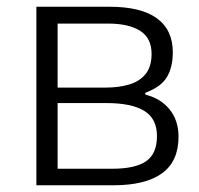

<svg xmlns="http://www.w3.org/2000/svg" viewBox="-20 -550 590 570"><path d="M88 0V-530H305Q399 -530 446 -495.5Q493 -461 493 -395Q493 -351 476 -322Q459 -293 415 -276Q411 -275 411 -272Q411 -269 415 -268Q458 -257 484 -224.5Q510 -192 510 -144Q510 -71 461 -35.5Q412 0 317 0ZM312 -49Q382 -49 414 -71.5Q446 -94 446 -146Q446 -198 408 -221Q370 -244 297 -244H151V-49ZM295 -290Q332 -290 363 -299Q394 -308 412 -330Q430 -352 430 -390Q430 -437 396 -458.5Q362 -480 301 -480H151V-290Z"/></svg>

Font: Libre Franklin Light
Style: Regular
Weight: 300
Designer: Pablo Impallari, Rodrigo Fuenzalida, Nhung Nguyen
Foundry: Impallari Type
Version: Version 3.000